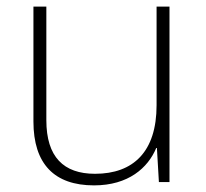

<svg xmlns="http://www.w3.org/2000/svg" viewBox="-20 -550 622 580"><path d="M492 -530H453V-232C453 -92 383 -25 267 -25C172 -25 120 -76 120 -187V-530H81V-183C81 -55 144 10 264 10C368 10 427 -43 452 -103H454L460 0H492Z"/></svg>

Font: Noto Sans Telugu ExtraLight
Style: Regular
Weight: 200
Designer: Jelle Bosma - Monotype Design Team
Foundry: Monotype Imaging Inc.
Version: Version 2.005